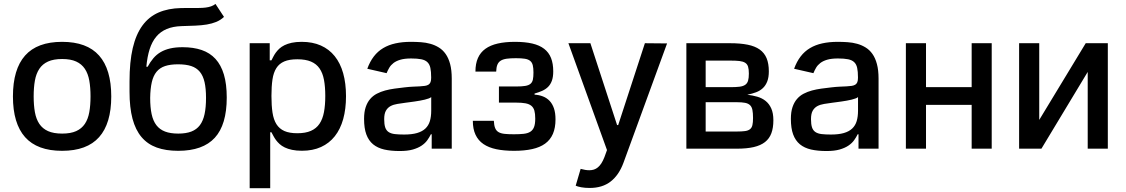

<svg xmlns="http://www.w3.org/2000/svg" viewBox="-20 -769 5821 993"><path d="M46.9 -270.2Q46.9 -410.9 109.7 -481.7Q172.6 -552.6 301.1 -552.6Q429.7 -552.6 492.5 -481.7Q555.4 -410.9 555.4 -270.2Q555.4 -130.3 492.5 -59.7Q429.7 11 301.1 11Q172.6 11 109.7 -59.7Q46.9 -130.3 46.9 -270.2ZM154.1 -270.6Q154.1 -224.8 160.5 -188.9Q166.9 -153.1 183.4 -128.4Q199.9 -103.7 228.5 -90.9Q257.1 -78.1 301.5 -78.1Q345.5 -78.1 373.9 -90.9Q402.3 -103.7 418.9 -128.4Q435.4 -153.1 441.8 -188.9Q448.2 -224.8 448.2 -270.6Q448.2 -316.4 441.8 -352.3Q435.4 -388.1 418.9 -413Q402.3 -437.9 373.9 -450.8Q345.5 -463.8 301.5 -463.8Q257.1 -463.8 228.5 -450.8Q199.9 -437.9 183.4 -413Q166.9 -388.1 160.5 -352.3Q154.1 -316.4 154.1 -270.6Z M649.9 -294.7V-348.7Q649.9 -448.9 666.5 -520.1Q683.2 -591.3 716.6 -636.9Q750 -682.5 799.9 -704.2Q849.8 -725.9 916.2 -727.3Q931.1 -727.6 944.8 -727.6Q958.5 -727.6 970.9 -727.6Q992.2 -727.6 1010.3 -727.8Q1028.4 -728 1043.9 -729.9Q1059.3 -731.9 1071.9 -736.3Q1084.5 -740.8 1094.5 -748.6L1138.5 -681.5Q1120.4 -664.8 1098.4 -655.7Q1076.3 -646.7 1049.5 -642.2Q1022.7 -637.8 990.4 -636.4Q958.1 -634.9 918.7 -633.9Q874.6 -632.5 842.3 -619Q810 -605.5 788.2 -579.4Q766.3 -553.3 753.9 -514.4Q741.5 -475.5 736.9 -423.7H743.6Q757.1 -448.9 773.3 -467.9Q789.4 -486.9 810.9 -499.5Q832.4 -512.1 860.3 -518.5Q888.1 -524.9 924.4 -524.9Q980.5 -524.9 1023.1 -510.3Q1065.7 -495.7 1094.5 -464.3Q1123.2 -432.9 1138 -383.5Q1152.7 -334.2 1152.7 -264.6Q1152.7 -123.9 1090.9 -56.5Q1029.1 11 901.6 11Q837.7 11 790.5 -6Q743.3 -23.1 712 -60Q680.8 -96.9 665.3 -155Q649.9 -213.1 649.9 -294.7ZM756.7 -262.8Q756.7 -213.8 764.2 -178.8Q771.7 -143.8 788.9 -121.4Q806.1 -99.1 833.8 -88.6Q861.5 -78.1 902 -78.1Q942.1 -78.1 969.5 -88.6Q996.8 -99.1 1013.7 -121.4Q1030.5 -143.8 1038 -178.8Q1045.5 -213.8 1045.5 -262.8Q1045.5 -310.7 1038 -343.9Q1030.5 -377.1 1013.5 -397.7Q996.4 -418.3 968.9 -427.4Q941.4 -436.4 900.9 -436.4Q861.2 -436.4 833.8 -427.4Q806.5 -418.3 789.6 -397.7Q772.7 -377.1 765.1 -343.9Q757.5 -310.7 756.7 -262.8Z M1271.3 204.5V-545.5H1375V-457H1383.9Q1388.5 -465.6 1393.6 -475.9Q1398.8 -486.2 1406.4 -496.8Q1414.1 -507.5 1424.7 -517.4Q1435.4 -527.3 1451.2 -535.2Q1467 -543 1488.8 -547.8Q1510.7 -552.6 1540.5 -552.6Q1596.6 -552.6 1639.4 -533.6Q1682.2 -514.6 1711.1 -478.5Q1740.1 -442.5 1754.8 -390.3Q1769.5 -338.1 1769.5 -271.7Q1769.5 -205.6 1755 -153.2Q1740.4 -100.9 1711.6 -64.5Q1682.9 -28.1 1640.3 -8.7Q1597.7 10.7 1541.5 10.7Q1512.4 10.7 1490.6 6Q1468.8 1.4 1452.8 -6.4Q1436.8 -14.2 1426 -24.1Q1415.1 -34.1 1407.3 -44.7Q1399.5 -55.4 1394 -65.9Q1388.5 -76.3 1383.9 -84.9H1377.5V204.5ZM1383.9 -272.7Q1383.9 -223 1389.4 -186.6Q1394.9 -150.2 1409.8 -126.6Q1424.7 -103 1450.8 -91.4Q1476.9 -79.9 1517.8 -79.9Q1560 -79.9 1587.9 -92.2Q1615.8 -104.4 1632.3 -128.7Q1648.8 -153.1 1655.5 -189.1Q1662.3 -225.1 1662.3 -272.7Q1662.3 -320 1655.7 -355.5Q1649.1 -391 1632.8 -414.8Q1616.5 -438.6 1588.4 -450.5Q1560.4 -462.4 1517.8 -462.4Q1476.2 -462.4 1450.1 -451.2Q1424 -440 1409.3 -416.9Q1394.5 -393.8 1389.2 -358Q1383.9 -322.1 1383.9 -272.7Z M1862.9 -154.1Q1862.9 -189.6 1871.3 -214.7Q1879.6 -239.7 1894.2 -256.7Q1908.7 -273.8 1928.8 -284.3Q1948.9 -294.7 1971.9 -301Q1995 -307.2 2020.6 -310.7Q2046.2 -314.3 2072.1 -317.1Q2096.6 -320 2116.3 -320.8Q2136 -321.7 2151.3 -322.4Q2166.5 -323.2 2177.7 -324.9Q2188.9 -326.7 2196 -331.1Q2203.1 -335.6 2206.5 -343.9Q2209.9 -352.3 2209.9 -366.5V-369Q2209.9 -398.8 2205.8 -417.8Q2201.7 -436.8 2190.3 -447.6Q2179 -458.5 2158.7 -462.5Q2138.5 -466.6 2106.2 -466.6Q2072.8 -466.6 2051 -460.2Q2029.1 -453.8 2015.3 -443.2Q2001.4 -432.5 1993.4 -418.9Q1985.4 -405.2 1979.4 -390.6L1879.6 -413.4Q1893.1 -450.6 1913.5 -477.1Q1933.9 -503.6 1961.8 -520.2Q1989.7 -536.9 2025.4 -544.7Q2061.1 -552.6 2104.8 -552.6Q2131 -552.6 2156.8 -550.8Q2182.5 -549 2206 -542.4Q2229.4 -535.9 2249.6 -523.4Q2269.9 -511 2284.8 -489.9Q2299.7 -468.8 2308.1 -437.5Q2316.4 -406.2 2316.4 -362.2V0H2212.7V-74.6H2208.5Q2201 -59.3 2190 -43.9Q2179 -28.4 2160.7 -16Q2142.4 -3.6 2115.1 4.3Q2087.7 12.1 2047.2 12.1Q2001.8 12.1 1967.3 4.3Q1932.9 -3.6 1909.6 -22.7Q1886.4 -41.9 1874.6 -73.9Q1862.9 -105.8 1862.9 -154.1ZM2070.3 -73.2Q2110.1 -73.2 2136.9 -81Q2163.7 -88.8 2180 -104.2Q2196.4 -119.7 2203.3 -142.8Q2210.2 -165.8 2210.2 -196.7V-267Q2206.3 -263.1 2197.6 -259.9Q2188.9 -256.7 2177 -253.7Q2165.1 -250.7 2151.6 -248.4Q2138.1 -246.1 2124.8 -244.1Q2111.5 -242.2 2099.4 -240.6Q2087.4 -239 2078.8 -237.9Q2055.8 -234.7 2035.3 -231.5Q2014.9 -228.3 1999.8 -220.2Q1984.7 -212 1975.9 -196.4Q1967 -180.8 1967 -152.7Q1967 -126.4 1972.1 -110.6Q1977.3 -94.8 1989.3 -86.5Q2001.4 -78.1 2021.3 -75.6Q2041.2 -73.2 2070.3 -73.2Z M2425.4 -144.2H2534.1Q2535.2 -120.7 2540.7 -106.9Q2546.2 -93 2558.1 -85.9Q2570 -78.8 2589.3 -76.7Q2608.7 -74.6 2637.8 -74.6Q2667.3 -74.6 2688.2 -76.9Q2709.2 -79.2 2722.5 -87.5Q2735.8 -95.9 2742 -111.9Q2748.2 -127.8 2748.2 -155.5Q2748.2 -180.8 2743.8 -196.7Q2739.3 -212.7 2728 -221.9Q2716.6 -231.2 2697.6 -234.7Q2678.6 -238.3 2649.1 -238.3H2560.4V-321.7H2649.1Q2678.3 -321.7 2696 -324.6Q2713.8 -327.4 2723.4 -335.4Q2733 -343.4 2736 -357.4Q2739 -371.4 2739 -393.8Q2739 -417.3 2735.4 -431.6Q2731.9 -446 2721.9 -454.2Q2712 -462.4 2694.2 -465.2Q2676.5 -468 2648.4 -468Q2620 -468 2600.9 -465.4Q2581.7 -462.7 2569.8 -455.3Q2557.9 -447.8 2552.4 -434.3Q2546.9 -420.8 2546.2 -398.8H2438.9Q2438.9 -440 2451.9 -469.1Q2464.8 -498.2 2490.6 -516.7Q2516.3 -535.2 2554.5 -543.9Q2592.7 -552.6 2643.1 -552.6Q2695.3 -552.6 2732.8 -543.9Q2770.2 -535.2 2794.4 -516.5Q2818.5 -497.9 2829.9 -468.9Q2841.3 -440 2841.3 -399.9Q2841.3 -370.7 2834.2 -351.4Q2827.1 -332 2814.3 -319.4Q2801.5 -306.8 2783.7 -299Q2766 -291.2 2744.7 -285.2V-279.5Q2768.5 -278.1 2788.4 -270.2Q2808.2 -262.4 2822.6 -247.2Q2837 -231.9 2845 -208.5Q2853 -185 2853 -151.6Q2853 -107.6 2839.5 -76.5Q2826 -45.5 2799.2 -26.1Q2772.4 -6.7 2732.2 2.1Q2692.1 11 2638.8 11Q2586.6 11 2546.9 2.7Q2507.1 -5.7 2480.1 -24.1Q2453.1 -42.6 2439.3 -72.3Q2425.4 -101.9 2425.4 -144.2Z M3033.4 -545.5 3171.5 -122.2H3177.2L3315.3 -545.5L3430 -544.4L3204.5 72.8Q3181.1 136.4 3138.3 169.7Q3095.5 203.1 3029.8 203.1Q3005.7 203.1 2986.3 199.6Q2967 196 2957.4 191.4L2983 104.4Q3008.2 111.5 3027.7 111.5Q3040.5 111.5 3051.7 108Q3062.9 104.4 3072.4 96.4Q3082 88.4 3090.4 75.5Q3098.7 62.5 3106.2 43.3L3119.3 7.1L2919.7 -545.5Z M3529.8 -545.5H3756Q3808.9 -545.5 3846.8 -537.8Q3884.6 -530.2 3908.9 -513Q3933.2 -495.7 3944.8 -467.9Q3956.3 -440 3956.3 -399.9Q3956.3 -369.3 3948.3 -348.4Q3940.3 -327.4 3925.8 -313.6Q3911.2 -299.7 3890.6 -291.9Q3870 -284.1 3844.8 -279.1Q3872.2 -275.9 3896.7 -268.8Q3921.2 -261.7 3939.6 -247Q3958.1 -232.2 3968.9 -208.1Q3979.8 -183.9 3979.8 -147Q3979.8 -108 3969.5 -80.1Q3959.2 -52.2 3936.6 -34.4Q3914.1 -16.7 3878 -8.3Q3842 0 3790.5 0H3529.8ZM3629.6 -240.4V-88.8H3790.5Q3816.8 -88.8 3833.3 -91.1Q3849.8 -93.4 3859 -100.9Q3868.3 -108.3 3871.4 -122.2Q3874.6 -136 3874.6 -158.7Q3874.6 -184.3 3871.4 -200.3Q3868.3 -216.3 3859 -225.1Q3849.8 -234 3833.3 -237.2Q3816.8 -240.4 3790.5 -240.4ZM3629.6 -455.6V-318.2H3757.1Q3785.9 -318.2 3804.5 -320.5Q3823.2 -322.8 3834 -330.3Q3844.8 -337.7 3848.9 -351.6Q3853 -365.4 3853 -388.5Q3853 -410.9 3848.9 -424.2Q3844.8 -437.5 3833.8 -444.4Q3822.8 -451.3 3804.2 -453.5Q3785.5 -455.6 3756 -455.6Z M4070.3 -154.1Q4070.3 -189.6 4078.7 -214.7Q4087 -239.7 4101.6 -256.7Q4116.1 -273.8 4136.2 -284.3Q4156.2 -294.7 4179.3 -301Q4202.4 -307.2 4228 -310.7Q4253.6 -314.3 4279.5 -317.1Q4304 -320 4323.7 -320.8Q4343.4 -321.7 4358.7 -322.4Q4373.9 -323.2 4385.1 -324.9Q4396.3 -326.7 4403.4 -331.1Q4410.5 -335.6 4413.9 -343.9Q4417.3 -352.3 4417.3 -366.5V-369Q4417.3 -398.8 4413.2 -417.8Q4409.1 -436.8 4397.7 -447.6Q4386.4 -458.5 4366.1 -462.5Q4345.9 -466.6 4313.6 -466.6Q4280.2 -466.6 4258.3 -460.2Q4236.5 -453.8 4222.7 -443.2Q4208.8 -432.5 4200.8 -418.9Q4192.8 -405.2 4186.8 -390.6L4087 -413.4Q4100.5 -450.6 4120.9 -477.1Q4141.3 -503.6 4169.2 -520.2Q4197.1 -536.9 4232.8 -544.7Q4268.5 -552.6 4312.1 -552.6Q4338.4 -552.6 4364.2 -550.8Q4389.9 -549 4413.4 -542.4Q4436.8 -535.9 4457 -523.4Q4477.3 -511 4492.2 -489.9Q4507.1 -468.8 4515.4 -437.5Q4523.8 -406.2 4523.8 -362.2V0H4420.1V-74.6H4415.8Q4408.4 -59.3 4397.4 -43.9Q4386.4 -28.4 4368.1 -16Q4349.8 -3.6 4322.4 4.3Q4295.1 12.1 4254.6 12.1Q4209.2 12.1 4174.7 4.3Q4140.3 -3.6 4117 -22.7Q4093.8 -41.9 4082 -73.9Q4070.3 -105.8 4070.3 -154.1ZM4277.7 -73.2Q4317.5 -73.2 4344.3 -81Q4371.1 -88.8 4387.4 -104.2Q4403.8 -119.7 4410.7 -142.8Q4417.6 -165.8 4417.6 -196.7V-267Q4413.7 -263.1 4405 -259.9Q4396.3 -256.7 4384.4 -253.7Q4372.5 -250.7 4359 -248.4Q4345.5 -246.1 4332.2 -244.1Q4318.9 -242.2 4306.8 -240.6Q4294.7 -239 4286.2 -237.9Q4263.1 -234.7 4242.7 -231.5Q4222.3 -228.3 4207.2 -220.2Q4192.1 -212 4183.2 -196.4Q4174.4 -180.8 4174.4 -152.7Q4174.4 -126.4 4179.5 -110.6Q4184.7 -94.8 4196.7 -86.5Q4208.8 -78.1 4228.7 -75.6Q4248.6 -73.2 4277.7 -73.2Z M4665.1 0V-545.5H4769.2V-318.5H5005.3V-545.5H5109V0H5005.3V-226.6H4769.2V0Z M5250.7 -545.5H5354.8V-148.8L5595.2 -545.5H5709.5V0H5605.5V-397L5366.1 0H5250.7Z"/></svg>

Font: Cannonade Med
Style: Regular
Weight: 500
Designer: Rasmus Andersson
Foundry: rsms
Version: Version 3.012;git-f93a4a705